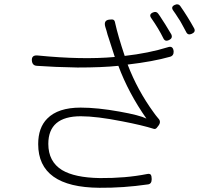

<svg xmlns="http://www.w3.org/2000/svg" viewBox="-20 -860 959 910"><path d="M451 30Q161 28 161 -177Q161 -255 204 -298Q255 -350 362 -350Q442 -350 547 -331Q642 -314 674 -298Q589 -419 541 -548Q464 -540 347 -540Q236 -542 155 -548Q133 -549 131 -573Q129 -600 159 -597Q370 -576 524 -590Q512 -627 495 -680Q491 -690 490 -695Q485 -715 479 -733Q470 -764 498 -767Q513 -769 518 -766Q524 -763 526 -750Q539 -691 571 -595Q685 -608 775 -636Q800 -645 803 -617Q804 -596 786 -591Q705 -568 585 -554Q631 -433 709 -326Q718 -313 730 -299Q746 -283 730 -263Q729 -261 726 -258Q719 -247 710 -249Q653 -267 559 -285Q438 -309 363 -309Q209 -309 209 -178Q209 -94 274 -54Q334 -18 453 -16Q575 -15 676 -35Q690 -38 694.5 -32Q699 -26 699 -11Q699 12 681 14Q564 31 451 30ZM754 -679Q732 -724 697 -774Q684 -792 705 -801Q721 -808 730 -795Q737 -786 750 -765Q759 -752 763 -745Q783 -713 792 -697Q800 -679 781 -670Q762 -661 754 -679ZM862 -709Q856 -721 842 -746Q836 -756 833 -762Q831 -765 827 -771Q810 -798 801 -810Q788 -828 809 -837Q825 -844 834 -832Q869 -782 900 -726Q909 -709 889.5 -700Q870 -691 862 -709Z"/></svg>

Font: GenSenRounded TW L
Style: Regular
Weight: 300
Version: Version 1.501;PS 1;hotconv 16.6.51;makeotf.lib2.5.65220